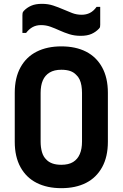

<svg xmlns="http://www.w3.org/2000/svg" viewBox="-20 -962 640 1002"><path d="M300 -720Q375 -720 429 -692.5Q483 -665 513 -610.5Q543 -556 543 -478V-222Q543 -144 513 -89.5Q483 -35 429 -7.5Q375 20 300 20Q226 20 171.5 -7.5Q117 -35 87 -89.5Q57 -144 57 -222V-478Q57 -556 87 -610.5Q117 -665 171.5 -692.5Q226 -720 300 -720ZM192 -223Q192 -193 199 -168.5Q206 -144 222 -129Q234 -116 253.5 -109Q273 -102 300 -102Q338 -102 361.5 -116.5Q385 -131 396.5 -158Q408 -185 408 -223V-477Q408 -497 405 -515Q402 -533 395.5 -547Q389 -561 378 -571Q365 -585 346 -591.5Q327 -598 300 -598Q263 -598 239 -583.5Q215 -569 203.5 -542.5Q192 -516 192 -477ZM406 -885Q430 -885 449 -894.5Q468 -904 484 -926H503Q503 -901 503 -877Q503 -853 503 -833Q503 -825 502 -821Q501 -817 496 -812Q480 -795 457.5 -785Q435 -775 401 -775Q369 -775 342 -783.5Q315 -792 291 -803Q267 -814 243.5 -822.5Q220 -831 194 -831Q170 -831 151 -821Q132 -811 116 -790H97Q97 -815 97 -839Q97 -863 97 -883Q97 -890 98 -894.5Q99 -899 104 -905Q120 -922 142.5 -932Q165 -942 199 -942Q231 -942 258 -933Q285 -924 309 -913.5Q333 -903 356.5 -894Q380 -885 406 -885Z"/></svg>

Font: RecMonoLinear Nerd Font Mono
Style: Bold
Weight: 700
Monospace: yes
Version: Version 1.085; ttfautohint (v1.8.4.7-5d5b);Nerd Fonts 3.2.1